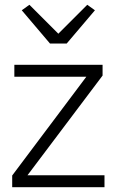

<svg xmlns="http://www.w3.org/2000/svg" viewBox="-20 -783 486 803"><path d="M31 0V-49L341 -462H40V-512H409V-467L95 -50H417V0ZM189 -601 71 -740 103 -763 224 -642 345 -763 377 -740 259 -601Z"/></svg>

Font: IBM Plex Sans Devanagari Light
Style: Regular
Weight: 300
Designer: Mike Abbink, Paul van der Laan, Pieter van Rosmalen, Erin McLaughlin
Foundry: Bold Monday
Version: Version 1.1